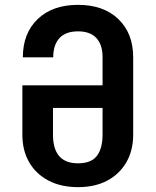

<svg xmlns="http://www.w3.org/2000/svg" viewBox="-20 -760 640 790"><path d="M301 10Q231 10 179.5 -17Q128 -44 100 -92.5Q72 -141 72 -206V-409H402V-525Q402 -576 376.5 -603.5Q351 -631 301 -631Q250 -631 224.5 -603Q199 -575 199 -524H74Q74 -623 135 -681.5Q196 -740 301 -740Q406 -740 467 -681.5Q528 -623 528 -524V-206Q528 -141 500 -92.5Q472 -44 421.5 -17Q371 10 301 10ZM301 -88Q355 -88 378.5 -118.5Q402 -149 402 -206V-316H198V-206Q198 -88 301 -88Z"/></svg>

Font: JetBrains Mono NL
Style: Bold
Weight: 700
Monospace: yes
Designer: Philipp Nurullin, Konstantin Bulenkov
Foundry: JetBrains
Version: Version 2.305; ttfautohint (v1.8.4.7-5d5b)